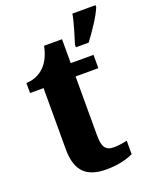

<svg xmlns="http://www.w3.org/2000/svg" viewBox="-143 -842 754 935"><g transform="rotate(-20 234.0 -375.0)"><path d="M308 -613V-600H374C407 -643 451 -708 468 -750V-760H348C341 -717 320 -652 308 -613ZM245 10C315 10 363 -7 385 -18V-88C365 -83 340 -79 315 -79C271 -79 258 -105 258 -163V-467H376V-536H258V-660H165C156 -616 140 -584 122 -565C104 -544 71 -520 22 -519V-467H92V-149C92 -31 149 10 245 10Z"/></g></svg>

Font: Noto Serif Lao SemiCondensed ExtraBold
Style: Regular
Weight: 800
Width: 4
Designer: Monotype Design Team
Foundry: Monotype Imaging Inc.
Version: Version 2.003